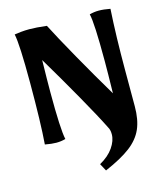

<svg xmlns="http://www.w3.org/2000/svg" viewBox="-109 -615 760 887"><g transform="rotate(-15 271.5 -172.0)"><path d="M269 154Q312 130 334.5 97.5Q357 65 357 34Q357 13 349 0Q320 -59 258 -168.5Q196 -278 135 -380Q133 -280 133 -227Q133 -47 144 0Q123 6 100 6Q78 6 46 0Q54 -102 54 -292Q54 -478 43 -527Q53 -529 73.5 -531Q94 -533 114 -533Q147 -533 197 -527Q228 -466 290.5 -355Q353 -244 411 -147Q413 -247 413 -300Q413 -486 402 -527Q424 -533 446 -533Q470 -533 501 -527Q493 -399 493 -235V-63Q493 1 474 44.5Q455 88 411 121.5Q367 155 288 189Z"/></g></svg>

Font: Mirza
Style: Bold
Weight: 700
Designer: Arabic design by Kourosh Beigpour, Latin design by Eduardo Tunni, engineering by Lasse Fister
Version: Version 1.0010g